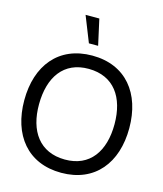

<svg xmlns="http://www.w3.org/2000/svg" viewBox="-139 -1070 1010 1187"><g transform="rotate(15 366.0 -477.0)"><path d="M259.5 -967.5H347.5L384 -802.5H325ZM366 15C581.5 15 702 -138 702 -360C702 -582 581.5 -735 366 -735C150.5 -735 30 -582 30 -360C30 -138 150.5 15 366 15ZM366 -70C205 -71 123.5 -187.5 124.5 -360C125.5 -532.5 205 -651 366 -650C527 -649 607.5 -532.5 607.5 -360C607.5 -187.5 527 -69 366 -70Z"/></g></svg>

Font: Hauora Medium
Style: Regular
Weight: 500
Designer: Wayne Shih
Foundry: WCYS
Version: Version 1.001;hotconv 1.0.109;makeotfexe 2.5.65596